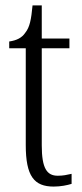

<svg xmlns="http://www.w3.org/2000/svg" viewBox="-20 -678 303 708"><path d="M178 10C204 10 228 5 244 0V-37C226 -33 213 -30 193 -30C153 -30 134 -57 134 -142V-500H236V-536H134V-658H100C95 -606 90 -578 73 -557C61 -539 42 -529 14 -525V-500H75V-143C75 -28 106 10 178 10Z"/></svg>

Font: Noto Serif Tamil ExtraCondensed Light
Style: Italic
Weight: 300
Width: 2
Italic angle: -12°
Designer: Indian Type Foundry, Tom Grace, and the Monotype Design Team
Foundry: Monotype Imaging Inc.
Version: Version 2.003